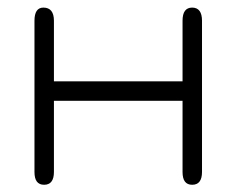

<svg xmlns="http://www.w3.org/2000/svg" viewBox="-20 -490 638 518"><path d="M99 8.5C99 8.5 99 8.5 99 8.5C81.5 8.5 73 -3 73 -26C73 -26 73 -26 73 -26C73 -26 73 -434 73 -434C73 -457.5 81 -469.5 97 -469.5C97 -469.5 97 -469.5 97 -469.5C116 -469.5 125.5 -457.5 125.5 -434C125.5 -434 125.5 -434 125.5 -434C125.5 -434 125.5 -270.5 125.5 -270.5C125.5 -270.5 472.5 -270.5 472.5 -270.5C472.5 -270.5 472.5 -434 472.5 -434C472.5 -457.5 481 -469.5 498.5 -469.5C498.5 -469.5 498.5 -469.5 498.5 -469.5C516 -469.5 525 -457.5 525 -434C525 -434 525 -434 525 -434C525 -434 525 -26 525 -26C525 -3 516 8.5 498.5 8.5C498.5 8.5 498.5 8.5 498.5 8.5C481 8.5 472.5 -3 472.5 -26C472.5 -26 472.5 -26 472.5 -26C472.5 -26 472.5 -218 472.5 -218C472.5 -218 125.5 -218 125.5 -218C125.5 -218 125.5 -26 125.5 -26C125.5 -3 116.5 8.5 99 8.5Z"/></svg>

Font: Jura-Fortis-Regular
Style: Regular
Weight: 500
Designer: Daniel Johnson, Alexei Vanyashin, Mirko Velimirovic
Foundry: Daniel Johnson
Version: ""